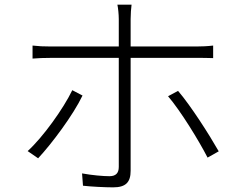

<svg xmlns="http://www.w3.org/2000/svg" viewBox="-20 -786 1040 826"><path d="M291 -398C253 -319 165 -196 99 -136L144 -105C202 -167 295 -291 335 -375ZM897 -590C873 -587 846 -586 825 -586H542V-704C542 -724 544 -752 546 -766H485C488 -753 491 -724 491 -704V-586H198C166 -586 147 -587 120 -590V-534C146 -536 168 -537 199 -537H491V-68C491 -41 478 -28 451 -28C424 -28 377 -32 333 -40L337 13C372 17 431 20 467 20C521 20 542 -2 542 -51V-537H826C848 -537 873 -537 897 -536ZM703 -372C757 -309 835 -182 873 -108L921 -135C880 -207 801 -331 746 -395Z"/></svg>

Font: Noto Sans T Chinese Light
Style: Regular
Weight: 300
Designer: Ryoko NISHIZUKA (kana & ideographs); Paul D. Hunt (Latin, Greek & Cyrillic); Wenlong ZHANG (bopomofo); Sandoll Communica
Foundry: Adobe Systems Incorporated
Version: Version 1.000;PS 1;hotconv 1.0.78;makeotf.lib2.5.61930